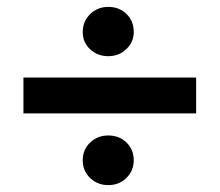

<svg xmlns="http://www.w3.org/2000/svg" viewBox="-20 -538 637 557"><path d="M294 -375Q263 -375 241.5 -395Q220 -415 220 -445Q220 -476 241.5 -497Q263 -518 294 -518Q326 -518 347 -497.5Q368 -477 368 -445Q368 -416 346.5 -395.5Q325 -375 294 -375ZM48 -209V-313H549V-209ZM294 -1Q263 -1 241.5 -21.5Q220 -42 220 -73Q220 -104 241.5 -124.5Q263 -145 294 -145Q326 -145 347 -124.5Q368 -104 368 -73Q368 -43 347 -22Q326 -1 294 -1Z"/></svg>

Font: Readex Pro Medium
Style: Regular
Weight: 500
Designer: Bonnie Shaver-Troup, Thomas Jockin
Foundry: Lexend
Version: Version 1.204; ttfautohint (v1.8.4.7-5d5b)